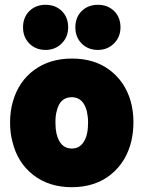

<svg xmlns="http://www.w3.org/2000/svg" viewBox="-20 -772 598 800"><path d="M32 -181Q22 -217 22 -261Q22 -310 34 -350Q58 -433 122.5 -480.5Q187 -528 280 -528Q373 -528 436.5 -480.5Q500 -433 524 -352Q536 -310 536 -263Q536 -225 528 -187Q507 -97 441.5 -44.5Q376 8 279 8Q184 8 118.5 -43Q53 -94 32 -181ZM343 -217Q347 -236 347 -262Q347 -285 342 -308Q327 -367 279 -367Q229 -367 216 -308Q211 -291 211 -262Q211 -236 215 -217Q230 -153 279 -153Q305 -153 321 -170.5Q337 -188 343 -217ZM294 -658Q294 -700 320.5 -726Q347 -752 388 -752Q429 -752 455.5 -726Q482 -700 482 -658Q482 -618 455 -591Q428 -564 388 -564Q347 -564 320.5 -590.5Q294 -617 294 -658ZM76 -658Q76 -700 102.5 -726Q129 -752 170 -752Q211 -752 237.5 -726Q264 -700 264 -658Q264 -618 237 -591Q210 -564 170 -564Q129 -564 102.5 -590.5Q76 -617 76 -658Z"/></svg>

Font: Barlow Black
Style: Regular
Weight: 900
Designer: Jeremy Tribby
Foundry: Tribby Type
Version: Version 1.422